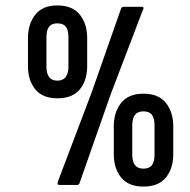

<svg xmlns="http://www.w3.org/2000/svg" viewBox="-20 -681 700 707"><path d="M199 0Q189 0 193 -12L318 -342L426 -650Q428 -656 436 -656H501Q513 -656 506 -644L387 -332L273 -7Q271 0 264 0ZM191 -319Q137 -319 110 -352Q83 -385 83 -437V-541Q83 -593 110 -627Q137 -661 191 -661Q247 -661 274 -627Q301 -593 301 -541V-437Q301 -385 274 -352Q247 -319 191 -319ZM191 -384Q232 -384 232 -436V-543Q232 -570 222.5 -582.5Q213 -595 191 -595Q170 -595 160.5 -582.5Q151 -570 151 -543V-436Q151 -384 191 -384ZM508 6Q453 6 426 -27.5Q399 -61 399 -113V-216Q399 -268 426 -302Q453 -336 508 -336Q564 -336 591 -302Q618 -268 618 -216V-113Q618 -61 591 -27.5Q564 6 508 6ZM508 -60Q530 -60 539.5 -73Q549 -86 549 -112V-219Q549 -245 539.5 -258Q530 -271 508 -271Q487 -271 477 -258Q467 -245 467 -219V-112Q467 -86 477 -73Q487 -60 508 -60Z"/></svg>

Font: Sofia Sans Extra Condensed SemiBold
Style: Italic
Weight: 600
Italic angle: -9°
Designer: Botio Nikoltchev, Ani Petrova
Foundry: lettersoup
Version: Version 4.101